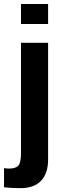

<svg xmlns="http://www.w3.org/2000/svg" viewBox="-36 -745 333 972"><path d="M207.5 -724.6V-623.5H70.3V-724.6ZM67.4 207.5Q19 207.5 -15.6 203.1V106.4Q-9.3 106.9 -3.2 107.7Q2.9 108.4 9.3 108.4Q44.4 108.4 57.4 93Q70.3 77.6 70.3 29.3V-528.3H207.5V62.5Q207.5 132.3 172.1 169.9Q136.7 207.5 67.4 207.5Z"/></svg>

Font: Arimo
Style: Bold
Weight: 700
Designer: Steve Matteson
Foundry: Monotype Imaging Inc.
Version: Version 1.33